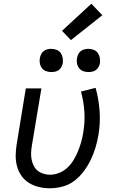

<svg xmlns="http://www.w3.org/2000/svg" viewBox="-20 -1006 640 1034"><path d="M248 8Q218 8 189 1Q160 -6 136 -21Q112 -36 95.5 -59.5Q79 -83 71.5 -111Q64 -139 64.5 -169.5Q65 -200 70 -230L119 -530H203L151 -218Q148 -199 147.5 -181Q147 -163 150.5 -145.5Q154 -128 162 -112.5Q170 -97 183 -86.5Q196 -76 213.5 -70.5Q231 -65 249 -65Q274 -65 299 -75Q324 -85 343.5 -103.5Q363 -122 376.5 -144.5Q390 -167 400 -191.5Q410 -216 417 -240.5Q424 -265 428 -290Q438 -347 434.5 -403Q431 -459 416 -513L495 -533Q512 -471 516.5 -407.5Q521 -344 510 -278Q504 -244 494 -210.5Q484 -177 468.5 -145Q453 -113 431 -83.5Q409 -54 380 -32Q351 -10 316 -1Q281 8 248 8ZM456 -618Q441 -618 427.5 -623Q414 -628 405.5 -639.5Q397 -651 394.5 -665.5Q392 -680 395 -695Q397 -705 402 -715Q407 -725 416 -731.5Q425 -738 435.5 -740.5Q446 -743 456 -743Q471 -743 485 -737.5Q499 -732 507 -720.5Q515 -709 517.5 -694.5Q520 -680 518 -665Q516 -655 510.5 -645Q505 -635 496 -628.5Q487 -622 476.5 -620Q466 -618 456 -618ZM256 -618Q241 -618 227.5 -623Q214 -628 205.5 -639.5Q197 -651 194.5 -665.5Q192 -680 195 -695Q197 -705 202 -715Q207 -725 216 -731.5Q225 -738 235.5 -740.5Q246 -743 256 -743Q271 -743 285 -737.5Q299 -732 307 -720.5Q315 -709 317.5 -694.5Q320 -680 318 -665Q316 -655 310.5 -645Q305 -635 296 -628.5Q287 -622 276.5 -620Q266 -618 256 -618ZM362 -790 314 -840 472 -986 531 -924Z"/></svg>

Font: Iosevka Curly Extended
Style: Italic
Weight: 400
Width: 7
Italic angle: -9°
Monospace: yes
Designer: Belleve Invis
Foundry: Belleve Invis
Version: Version 11.1.0; ttfautohint (v1.8.3)